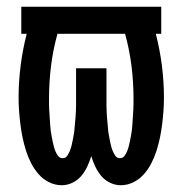

<svg xmlns="http://www.w3.org/2000/svg" viewBox="-20 -540 540 568"><path d="M163 8Q143 8 125 -1Q107 -10 94 -25Q81 -40 72 -57.5Q63 -75 57 -94Q51 -113 47 -132Q43 -151 40.5 -171Q38 -191 36.5 -210.5Q35 -230 35 -250Q35 -298 41 -345.5Q47 -393 59 -440H43V-520H457V-440H441Q453 -393 459 -345.5Q465 -298 465 -250Q465 -230 463.5 -210.5Q462 -191 459.5 -171Q457 -151 453 -132Q449 -113 443 -94Q437 -75 428 -57.5Q419 -40 406 -25Q393 -10 375 -1Q357 8 337 8Q321 8 305.5 0.5Q290 -7 279.5 -19.5Q269 -32 262 -47Q255 -62 250 -78Q245 -62 238 -47Q231 -32 220.5 -19.5Q210 -7 194.5 0.5Q179 8 163 8ZM165 -72Q174 -72 179 -79.5Q184 -87 187 -94.5Q190 -102 192 -110.5Q194 -119 195.5 -127Q197 -135 198.5 -143.5Q200 -152 200.5 -160Q201 -168 202 -176.5Q203 -185 203.5 -193.5Q204 -202 204.5 -210Q205 -218 205 -226.5Q205 -235 205 -243.5Q205 -252 205 -260V-338H295V-260Q295 -252 295 -243.5Q295 -235 295 -226.5Q295 -218 295.5 -210Q296 -202 296.5 -193.5Q297 -185 298 -176.5Q299 -168 299.5 -160Q300 -152 301.5 -143.5Q303 -135 304.5 -127Q306 -119 308 -110.5Q310 -102 313 -94.5Q316 -87 321 -79.5Q326 -72 335 -72Q343 -72 348 -78.5Q353 -85 356 -92.5Q359 -100 361 -107.5Q363 -115 364.5 -123Q366 -131 367.5 -138.5Q369 -146 370 -154Q371 -162 371.5 -170Q372 -178 372.5 -185.5Q373 -193 373.5 -201Q374 -209 374.5 -217Q375 -225 375 -232.5Q375 -240 375 -248Q375 -297 369 -345Q363 -393 350 -440H150Q137 -393 131 -345Q125 -297 125 -248Q125 -240 125 -232.5Q125 -225 125.5 -217Q126 -209 126.5 -201Q127 -193 127.5 -185.5Q128 -178 128.5 -170Q129 -162 130 -154Q131 -146 132.5 -138.5Q134 -131 135.5 -123Q137 -115 139 -107.5Q141 -100 144 -92.5Q147 -85 152 -78.5Q157 -72 165 -72Z"/></svg>

Font: Iosevka SS18 Medium
Style: Regular
Weight: 500
Monospace: yes
Designer: Belleve Invis
Foundry: Belleve Invis
Version: Version 25.1.1; ttfautohint (v1.8.4)